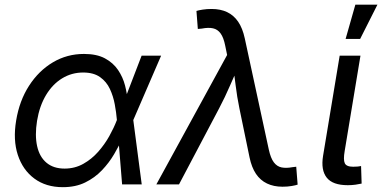

<svg xmlns="http://www.w3.org/2000/svg" viewBox="-20 -775 1606 807"><path d="M244.1 11.7Q173.3 11.7 124.5 -24.4Q75.7 -60.5 54.9 -123.8Q34.2 -187 47.9 -268.6Q61.5 -351.6 102.1 -414.6Q142.6 -477.5 202.1 -512.9Q261.7 -548.3 333 -548.3Q386.2 -548.3 420.9 -529.8Q455.6 -511.2 476.1 -481Q496.6 -450.7 505.6 -415.5Q514.6 -380.4 516.6 -347.7H547.9L540 -272L575.7 0H493.2L471.2 -272Q468.8 -301.8 462.4 -336.2Q456.1 -370.6 441.9 -401.1Q427.7 -431.6 400.6 -450.9Q373.5 -470.2 329.6 -470.2Q281.2 -470.2 241 -445.6Q200.7 -420.9 173.3 -375.2Q146 -329.6 135.7 -267.1Q126 -206.1 136 -160.9Q146 -115.7 175.3 -91.1Q204.6 -66.4 251.5 -66.4Q294.4 -66.4 329.8 -86.2Q365.2 -106 392.6 -137Q419.9 -168 439.5 -203.1Q459 -238.3 470.7 -269L575.2 -541H657.2L539.6 -269L522.9 -195.8H495.6Q481 -163.1 459.7 -127Q438.5 -90.8 408.4 -59.3Q378.4 -27.8 338.1 -8.1Q297.9 11.7 244.1 11.7Z M637.2 0 934.6 -543.9 926.8 -582Q919.9 -617.2 907.2 -634.5Q894.5 -651.9 875.2 -656Q856 -660.2 828.1 -654.8L811.5 -653.3L805.7 -729Q814.5 -731.9 831.8 -734.6Q849.1 -737.3 869.6 -737.3Q906.7 -737.3 934.6 -724.1Q962.4 -710.9 981 -683.8Q999.5 -656.7 1008.8 -613.8L1109.9 -146Q1117.7 -110.4 1130.9 -92.8Q1144 -75.2 1163.6 -71.3Q1183.1 -67.4 1209 -72.3L1225.1 -74.2L1231 1Q1222.7 3.9 1205.8 6.8Q1189 9.8 1167.5 9.8Q1130.4 9.8 1102.3 -3.7Q1074.2 -17.1 1055.9 -44.2Q1037.6 -71.3 1028.8 -113.8L986.3 -319.3Q976.1 -368.7 970.5 -415.8Q964.8 -462.9 958.5 -508.3H988.8Q967.3 -462.9 946.8 -415.3Q926.3 -367.7 900.9 -319.3L732.4 0Z M1441.9 3.4Q1378.4 3.4 1353.3 -28.3Q1328.1 -60.1 1337.9 -120.1L1407.7 -541H1495.1L1428.7 -140.1Q1422.4 -103.5 1429.2 -88.9Q1436 -74.2 1464.4 -74.2Q1476.6 -74.2 1483.9 -75Q1491.2 -75.7 1497.6 -77.1L1500 -3.4Q1489.7 -1 1474.4 1.2Q1459 3.4 1441.9 3.4ZM1432.6 -611.3 1473.6 -755.4H1566.4L1493.7 -611.3Z"/></svg>

Font: Inter 17pt
Style: Italic
Weight: 400
Italic angle: -9.3988°
Version: Version 4.001;git-66647c0bb